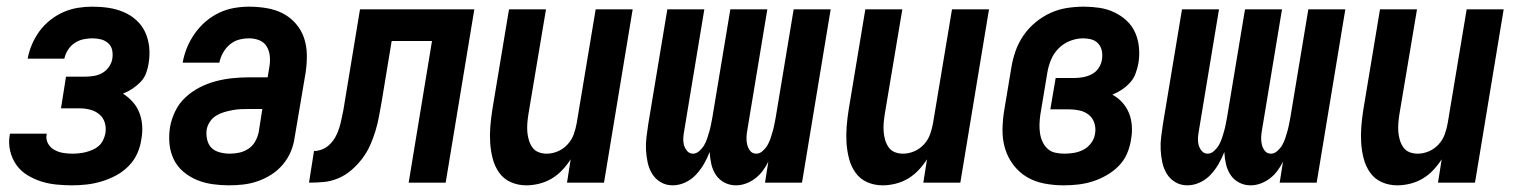

<svg xmlns="http://www.w3.org/2000/svg" viewBox="-20 -548 4553 576"><path d="M196 8Q172 8 148 5.5Q124 3 102.5 -4Q81 -11 61.5 -23Q42 -35 29 -53.5Q16 -72 10.5 -95Q5 -118 9 -142L10 -147H120V-145Q117 -131 123.5 -118.5Q130 -106 142 -99Q154 -92 168 -89.5Q182 -87 196 -87Q206 -87 216.5 -88Q227 -89 237 -91.5Q247 -94 257.5 -98.5Q268 -103 276 -110Q284 -117 289 -127Q294 -137 296 -147Q299 -164 294.5 -179.5Q290 -195 278 -205Q266 -215 250.5 -219Q235 -223 219 -223H163L178 -318H234Q247 -318 260.5 -320Q274 -322 286 -328.5Q298 -335 306.5 -347Q315 -359 317 -372Q319 -385 316.5 -397.5Q314 -410 304.5 -418.5Q295 -427 282.5 -430Q270 -433 257 -433Q243 -433 229.5 -430Q216 -427 204 -419Q192 -411 184 -398.5Q176 -386 173 -372H63Q67 -394 76 -415Q85 -436 98.5 -454.5Q112 -473 131 -488Q150 -503 171 -512Q192 -521 213.5 -524.5Q235 -528 257 -528Q282 -528 305.5 -524.5Q329 -521 350.5 -512Q372 -503 389 -487.5Q406 -472 415.5 -451.5Q425 -431 427.5 -407Q430 -383 426 -359Q424 -344 418.5 -329Q413 -314 402 -302.5Q391 -291 377.5 -282Q364 -273 349 -267Q365 -257 378 -242.5Q391 -228 398 -210Q405 -192 406.5 -171.5Q408 -151 404 -130Q401 -108 391.5 -87Q382 -66 365 -49Q348 -32 327 -21Q306 -10 284 -3.5Q262 3 240 5.5Q218 8 196 8Z M667 8Q642 8 617.5 4.5Q593 1 571 -8Q549 -17 530.5 -32.5Q512 -48 501.5 -69.5Q491 -91 488.5 -116Q486 -141 490 -166Q494 -190 505.5 -214Q517 -238 536.5 -256Q556 -274 579.5 -286Q603 -298 628 -304.5Q653 -311 678 -313.5Q703 -316 727 -316H783L788 -347Q791 -363 789.5 -379Q788 -395 780.5 -408Q773 -421 758.5 -427Q744 -433 727 -433Q712 -433 697 -429Q682 -425 669.5 -414.5Q657 -404 649 -389.5Q641 -375 638 -360H528Q532 -383 541 -405Q550 -427 564 -447Q578 -467 596.5 -483Q615 -499 637 -509.5Q659 -520 682 -524Q705 -528 728 -528Q754 -528 780.5 -523.5Q807 -519 829 -507.5Q851 -496 867.5 -477Q884 -458 892 -434.5Q900 -411 900.5 -384.5Q901 -358 897 -331L864 -136Q861 -114 852.5 -93.5Q844 -73 829 -55Q814 -37 794.5 -24.5Q775 -12 753.5 -4.5Q732 3 710 5.5Q688 8 667 8ZM669 -87Q683 -87 697.5 -90Q712 -93 725 -101.5Q738 -110 745.5 -123.5Q753 -137 756 -151L767 -221H727Q714 -221 702 -220.5Q690 -220 677 -217.5Q664 -215 652 -211.5Q640 -208 628.5 -201Q617 -194 609.5 -182.5Q602 -171 600 -159Q598 -144 601.5 -129Q605 -114 614.5 -104.5Q624 -95 639 -91Q654 -87 669 -87Z M907 0 922 -95Q935 -95 948 -100.5Q961 -106 971 -116.5Q981 -127 987.5 -139.5Q994 -152 998 -165Q1002 -178 1004.5 -191Q1007 -204 1010 -217L1060 -520H1403L1317 0H1206L1276 -425H1155L1125 -243Q1121 -221 1117 -199Q1113 -177 1106.5 -155.5Q1100 -134 1090.5 -112.5Q1081 -91 1066.5 -72Q1052 -53 1034 -37.5Q1016 -22 994.5 -13Q973 -4 951 -2Q929 0 907 0Z M1559 8Q1534 8 1512.5 -1.5Q1491 -11 1477.5 -30Q1464 -49 1458 -72.5Q1452 -96 1450.5 -120Q1449 -144 1451 -169Q1453 -194 1457 -219L1507 -520H1618L1565 -204Q1563 -191 1562 -178Q1561 -165 1562 -152.5Q1563 -140 1566.5 -128Q1570 -116 1577 -106Q1584 -96 1595.5 -91.5Q1607 -87 1620 -87Q1637 -87 1653.5 -94Q1670 -101 1682.5 -114.5Q1695 -128 1701 -144.5Q1707 -161 1710 -178L1767 -520H1878L1792 0H1681L1692 -70Q1681 -53 1667 -38Q1653 -23 1635.5 -12.5Q1618 -2 1598 3Q1578 8 1559 8Z M1998 8Q1978 8 1962 -1.5Q1946 -11 1936.5 -26.5Q1927 -42 1923 -60.5Q1919 -79 1918 -98.5Q1917 -118 1919.5 -137.5Q1922 -157 1925 -177L1982 -520H2093L2033 -158Q2031 -147 2030 -136Q2029 -125 2031.5 -114.5Q2034 -104 2041 -95.5Q2048 -87 2059 -87Q2069 -87 2078 -95Q2087 -103 2092.5 -112.5Q2098 -122 2101.5 -132.5Q2105 -143 2108 -153.5Q2111 -164 2113 -174.5Q2115 -185 2117 -195L2171 -520H2282L2222 -158Q2220 -147 2219.5 -136Q2219 -125 2221.5 -114.5Q2224 -104 2230.5 -95.5Q2237 -87 2249 -87Q2259 -87 2268 -95Q2277 -103 2282.5 -112.5Q2288 -122 2291.5 -132.5Q2295 -143 2298 -153.5Q2301 -164 2303 -174.5Q2305 -185 2307 -195L2361 -520H2472L2386 0H2275L2285 -63Q2278 -49 2268.5 -36Q2259 -23 2246 -13Q2233 -3 2218 2.5Q2203 8 2188 8H2187Q2169 8 2153 -0.5Q2137 -9 2127.5 -23.5Q2118 -38 2114 -55.5Q2110 -73 2109 -92Q2102 -74 2092 -56.5Q2082 -39 2068 -24Q2054 -9 2035.5 -0.5Q2017 8 1998 8Z M2628 8Q2603 8 2581.5 -1.5Q2560 -11 2546.5 -30Q2533 -49 2527 -72.5Q2521 -96 2519.5 -120Q2518 -144 2520 -169Q2522 -194 2526 -219L2576 -520H2687L2634 -204Q2632 -191 2631 -178Q2630 -165 2631 -152.5Q2632 -140 2635.5 -128Q2639 -116 2646 -106Q2653 -96 2664.5 -91.5Q2676 -87 2689 -87Q2706 -87 2722.5 -94Q2739 -101 2751.5 -114.5Q2764 -128 2770 -144.5Q2776 -161 2779 -178L2836 -520H2947L2861 0H2750L2761 -70Q2750 -53 2736 -38Q2722 -23 2704.5 -12.5Q2687 -2 2667 3Q2647 8 2628 8Z M3171 8Q3141 8 3112.5 2.5Q3084 -3 3060.5 -17Q3037 -31 3020 -53.5Q3003 -76 2995 -103Q2987 -130 2987.5 -160Q2988 -190 2993 -219L3014 -345Q3018 -370 3026.5 -394.5Q3035 -419 3050 -441Q3065 -463 3086 -480.5Q3107 -498 3131 -509Q3155 -520 3180.5 -524Q3206 -528 3231 -528Q3255 -528 3278.5 -524.5Q3302 -521 3323 -511Q3344 -501 3360.5 -485.5Q3377 -470 3386 -449Q3395 -428 3397 -404.5Q3399 -381 3395 -357Q3392 -342 3386.5 -327Q3381 -312 3370 -300Q3359 -288 3345.5 -279Q3332 -270 3317 -264Q3334 -255 3347 -240.5Q3360 -226 3367 -208.5Q3374 -191 3375.5 -170.5Q3377 -150 3373 -129Q3370 -108 3361 -87Q3352 -66 3335.5 -49.5Q3319 -33 3298.5 -21.5Q3278 -10 3257 -3.5Q3236 3 3214.5 5.5Q3193 8 3171 8ZM3173 -87Q3188 -87 3202.5 -89.5Q3217 -92 3230.5 -99Q3244 -106 3253.5 -119Q3263 -132 3265 -146Q3268 -162 3263.5 -177.5Q3259 -193 3247 -203Q3235 -213 3219 -216.5Q3203 -220 3187 -220H3131L3147 -314H3203Q3216 -314 3229.5 -316.5Q3243 -319 3255.5 -325.5Q3268 -332 3276 -344Q3284 -356 3286 -370Q3288 -383 3285.5 -395.5Q3283 -408 3275 -417Q3267 -426 3255 -429.5Q3243 -433 3230 -433Q3210 -433 3190.5 -425.5Q3171 -418 3156 -403Q3141 -388 3133 -368.5Q3125 -349 3122 -330L3101 -204Q3099 -190 3098.5 -176Q3098 -162 3100 -148.5Q3102 -135 3107.5 -123Q3113 -111 3122.5 -102Q3132 -93 3145.5 -90Q3159 -87 3173 -87Z M3542 8Q3522 8 3506 -1.5Q3490 -11 3480.5 -26.5Q3471 -42 3467 -60.5Q3463 -79 3462 -98.5Q3461 -118 3463.5 -137.5Q3466 -157 3469 -177L3526 -520H3637L3577 -158Q3575 -147 3574 -136Q3573 -125 3575.5 -114.5Q3578 -104 3585 -95.5Q3592 -87 3603 -87Q3613 -87 3622 -95Q3631 -103 3636.5 -112.5Q3642 -122 3645.5 -132.5Q3649 -143 3652 -153.5Q3655 -164 3657 -174.5Q3659 -185 3661 -195L3715 -520H3826L3766 -158Q3764 -147 3763.5 -136Q3763 -125 3765.5 -114.5Q3768 -104 3774.5 -95.5Q3781 -87 3793 -87Q3803 -87 3812 -95Q3821 -103 3826.5 -112.5Q3832 -122 3835.5 -132.5Q3839 -143 3842 -153.5Q3845 -164 3847 -174.5Q3849 -185 3851 -195L3905 -520H4016L3930 0H3819L3829 -63Q3822 -49 3812.5 -36Q3803 -23 3790 -13Q3777 -3 3762 2.5Q3747 8 3732 8H3731Q3713 8 3697 -0.5Q3681 -9 3671.5 -23.5Q3662 -38 3658 -55.5Q3654 -73 3653 -92Q3646 -74 3636 -56.5Q3626 -39 3612 -24Q3598 -9 3579.5 -0.5Q3561 8 3542 8Z M4172 8Q4147 8 4125.5 -1.5Q4104 -11 4090.5 -30Q4077 -49 4071 -72.5Q4065 -96 4063.5 -120Q4062 -144 4064 -169Q4066 -194 4070 -219L4120 -520H4231L4178 -204Q4176 -191 4175 -178Q4174 -165 4175 -152.5Q4176 -140 4179.5 -128Q4183 -116 4190 -106Q4197 -96 4208.5 -91.5Q4220 -87 4233 -87Q4250 -87 4266.5 -94Q4283 -101 4295.5 -114.5Q4308 -128 4314 -144.5Q4320 -161 4323 -178L4380 -520H4491L4405 0H4294L4305 -70Q4294 -53 4280 -38Q4266 -23 4248.5 -12.5Q4231 -2 4211 3Q4191 8 4172 8Z"/></svg>

Font: Iosevka QP
Style: Bold Italic
Weight: 700
Italic angle: -9°
Designer: Belleve Invis
Foundry: Belleve Invis
Version: Version 20.0.0; ttfautohint (v1.8.4)